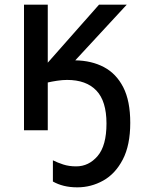

<svg xmlns="http://www.w3.org/2000/svg" viewBox="-20 -559 640 824"><path d="M312 245Q280 245 254 238.5Q228 232 207 220V129Q227 139 251.5 147Q276 155 307 155Q361 155 399 110.5Q437 66 437 -29Q437 -125 393.5 -170.5Q350 -216 268 -216Q248 -216 225 -212.5Q202 -209 185 -205V0H83V-539H185V-290L405 -539H524L303 -300Q373 -299 426 -271Q479 -243 509 -184.5Q539 -126 539 -32Q539 64 507 125.5Q475 187 423 216Q371 245 312 245Z"/></svg>

Font: Noto Sans Mono Medium
Style: Regular
Weight: 500
Designer: Monotype Design Team
Foundry: Monotype Imaging Inc.
Version: Version 2.014